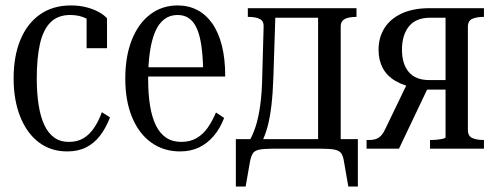

<svg xmlns="http://www.w3.org/2000/svg" viewBox="-20 -546 1823 705"><path d="M233 -25Q265 -25 287.5 -39Q310 -53 326.5 -78Q343 -103 354 -134L384 -115Q369 -76 347.5 -48Q326 -20 296.5 -5Q267 10 227 10Q167 10 123 -23Q79 -56 54.5 -117Q30 -178 30 -258Q30 -340 55 -400Q80 -460 127 -493Q174 -526 240 -526Q271 -526 296.5 -519.5Q322 -513 341.5 -502.5Q361 -492 373 -479V-369H298V-488Q305 -488 312.5 -484.5Q320 -481 325.5 -474.5Q331 -468 333.5 -460Q336 -452 334 -443Q321 -466 296 -478.5Q271 -491 238 -491Q192 -491 165 -463.5Q138 -436 126.5 -384Q115 -332 115 -258Q115 -203 122 -159.5Q129 -116 143 -86.5Q157 -57 179 -41Q201 -25 233 -25Z M524 -256Q524 -200 531 -157.5Q538 -115 552.5 -85.5Q567 -56 590 -40.5Q613 -25 646 -25Q678 -25 702 -39Q726 -53 743 -77.5Q760 -102 773 -133L803 -113Q788 -74 764.5 -46.5Q741 -19 710.5 -4.5Q680 10 641 10Q581 10 535.5 -22.5Q490 -55 465 -115.5Q440 -176 440 -257Q440 -339 464 -399.5Q488 -460 531.5 -493Q575 -526 632 -526Q672 -526 704 -509.5Q736 -493 759 -460.5Q782 -428 794.5 -379.5Q807 -331 807 -265H503V-299H746L726 -287Q725 -339 719.5 -377.5Q714 -416 703 -441Q692 -466 674.5 -478.5Q657 -491 632 -491Q604 -491 583.5 -475.5Q563 -460 550 -430Q537 -400 530.5 -356Q524 -312 524 -256Z M1148 0V-516H1289V-484H1288Q1272 -484 1259 -481Q1246 -478 1238.5 -470.5Q1231 -463 1231 -448V0ZM974 -481V-516H1189V-481ZM1243 47Q1240 27 1233 17Q1226 7 1209 3.5Q1192 0 1159 0H982Q949 0 932 3.5Q915 7 908.5 17Q902 27 898 47L882 139H846V-35H1294V139H1259ZM943 -270 948 -448Q949 -468 934.5 -476Q920 -484 891 -484H890V-516H992L984 -267Q982 -204 976.5 -158Q971 -112 962 -79.5Q953 -47 941 -24H893Q908 -49 918.5 -81Q929 -113 935.5 -159.5Q942 -206 943 -270Z M1616 -481H1560Q1507 -481 1481.5 -449Q1456 -417 1456 -364Q1456 -311 1481 -281.5Q1506 -252 1556 -252H1633V-217H1529L1511 -223Q1464 -230 1432.5 -248.5Q1401 -267 1385.5 -296Q1370 -325 1370 -363Q1370 -408 1391.5 -442.5Q1413 -477 1455 -496.5Q1497 -516 1558 -516H1757V-484H1755Q1731 -484 1714.5 -477Q1698 -470 1698 -448V-69Q1698 -46 1714.5 -39Q1731 -32 1755 -32H1757V0H1559V-32H1563Q1576 -32 1588 -33.5Q1600 -35 1608 -37Q1616 -39 1616 -42ZM1476 -241 1553 -227 1445 0H1326V-32H1335Q1351 -32 1361.5 -36Q1372 -40 1380.5 -49.5Q1389 -59 1396 -75Z"/></svg>

Font: Roboto Serif 120pt ExtraCondensed
Style: Regular
Weight: 400
Width: 2
Designer: Greg Gazdowicz
Foundry: Commercial Type
Version: Version 1.008